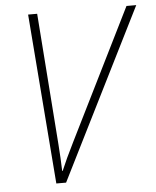

<svg xmlns="http://www.w3.org/2000/svg" viewBox="-52 -758 653 803"><g transform="rotate(-5 275.0 -357.0)"><path d="M152 0H193L550 -714H509L237 -166C214 -120 197 -83 183 -50H181C180 -85 178 -124 175 -163L134 -714H96Z"/></g></svg>

Font: Noto Sans SemiCondensed ExtraLight
Style: Italic
Weight: 200
Width: 4
Italic angle: -12°
Designer: Monotype Design Team
Foundry: Monotype Imaging Inc.
Version: Version 2.013